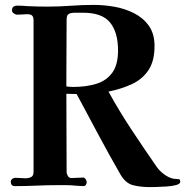

<svg xmlns="http://www.w3.org/2000/svg" viewBox="-20 -756 756 784"><path d="M462 -550Q462 -624 429.5 -664Q397 -704 320 -704H302Q294 -704 285 -704Q276 -704 268 -702Q258 -699 255 -693Q252 -687 252 -676Q252 -618 251.5 -560.5Q251 -503 251 -444V-403Q258 -402 265 -401.5Q272 -401 279 -401Q331 -401 372.5 -413.5Q414 -426 438 -458.5Q462 -491 462 -550ZM716 -14Q716 -5 699.5 -0.5Q683 4 660.5 5.5Q638 7 618 7.5Q598 8 591 8Q553 8 522.5 0Q492 -8 471 -45Q425 -125 381 -207.5Q337 -290 293 -372L251 -373Q251 -294 251.5 -214.5Q252 -135 252 -55Q252 -46 257 -37.5Q262 -29 272 -29Q284 -29 296 -30Q308 -31 320 -31Q325 -31 329.5 -24.5Q334 -18 334 -13Q334 -6 330.5 -1Q327 4 320 4Q311 4 303 3Q295 2 287 2Q269 0 251 0Q233 0 215 0Q172 0 128.5 2Q85 4 41 4Q24 4 24 -14Q24 -21 30 -25.5Q36 -30 43 -30Q53 -30 63 -29Q73 -28 83 -28Q97 -28 107 -33Q117 -38 117 -54V-672Q117 -687 111 -692.5Q105 -698 91 -698Q81 -698 71 -697Q61 -696 51 -696Q44 -696 36.5 -701Q29 -706 29 -714Q29 -733 51 -733Q61 -733 71 -732.5Q81 -732 91 -731Q111 -730 132 -729.5Q153 -729 173 -729Q221 -729 268.5 -732.5Q316 -736 363 -736Q404 -736 447 -728.5Q490 -721 527.5 -702Q565 -683 588 -650.5Q611 -618 611 -568Q611 -507 586.5 -470Q562 -433 519.5 -413Q477 -393 423 -382Q467 -302 518 -225Q569 -148 621 -73Q635 -54 657 -39.5Q679 -25 702 -25Q709 -25 712.5 -23.5Q716 -22 716 -14Z"/></svg>

Font: Kaisei HarunoUmi
Style: Bold
Weight: 700
Designer: Font-Kai, 金井和夫
Foundry: KAZUO KANAI
Version: Version 5.003